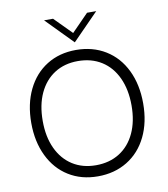

<svg xmlns="http://www.w3.org/2000/svg" viewBox="-97 -982 941 1073"><g transform="rotate(-10 374.0 -445.5)"><path d="M56 -348Q56 -455 95.5 -536.5Q135 -618 206.5 -662.5Q278 -707 372 -707Q467 -707 539.5 -662.5Q612 -618 651.5 -536.5Q691 -455 691 -348Q691 -241 651.5 -160Q612 -79 539.5 -34.5Q467 10 372 10Q278 10 206.5 -34.5Q135 -79 95.5 -160.5Q56 -242 56 -348ZM625 -348Q625 -438 594 -505Q563 -572 506 -608Q449 -644 372 -644Q296 -644 239.5 -608Q183 -572 152 -505.5Q121 -439 121 -348Q121 -258 152 -191.5Q183 -125 239.5 -89Q296 -53 372 -53Q449 -53 506 -89Q563 -125 594 -191.5Q625 -258 625 -348ZM226 -901H277L374 -803L470 -901H522L374 -750Z"/></g></svg>

Font: Hanken Grotesk Light
Style: Regular
Weight: 300
Designer: Alfredo Marco Pradil
Foundry: Hanken Design Co.
Version: Version 3.014